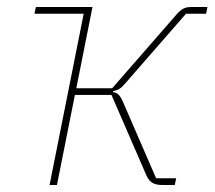

<svg xmlns="http://www.w3.org/2000/svg" viewBox="-20 -526 610 546"><path d="M121 0 218 -487H78L82 -506H243L197 -275H299L483 -486Q494 -498 502.5 -502Q511 -506 523 -506H570L566 -487H509L338 -291Q327 -278 320 -273.5Q313 -269 302 -267L301 -264Q312 -263 318.5 -255.5Q325 -248 332 -231L424 -19H481L477 0H440Q424 0 413.5 -6Q403 -12 396 -28L297 -256H193L142 0Z"/></svg>

Font: IBM Plex Sans Thin
Style: Italic
Weight: 250
Italic angle: -11.31°
Designer: Mike Abbink, Paul van der Laan, Pieter van Rosmalen
Foundry: Bold Monday
Version: Version 3.201